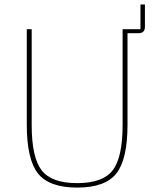

<svg xmlns="http://www.w3.org/2000/svg" viewBox="-20 -829 692 861"><path d="M100.1 -270V-698.2H122.1V-268.1Q122.1 -124 166.3 -65.9Q210.4 -7.8 326.2 -7.8Q441.4 -7.8 485.6 -65.7Q529.8 -123.5 529.8 -268.1V-698.2H609.9V-809.1H629.9V-709Q629.9 -680.2 601.1 -680.2H551.8V-270Q551.8 -114.3 501.7 -51Q451.7 12.2 326.2 12.2Q200.7 12.2 150.4 -51Q100.1 -114.3 100.1 -270Z"/></svg>

Font: Anuphan Thin
Style: Regular
Weight: 250
Designer: Mike Abbink, Paul van der Laan, Pieter van Rosmalen, Mint Tantisuwanna
Foundry: Bold Monday; Cadson Demak
Version: Version 3.002;hotconv 1.0.109;makeotfexe 2.5.65596